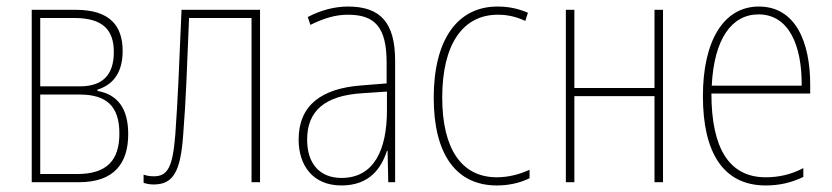

<svg xmlns="http://www.w3.org/2000/svg" viewBox="-20 -557 2544 587"><path d="M77 0H222C329 0 372 -58 372 -147C372 -225 340 -268 278 -279V-283C333 -300 355 -344 355 -401C355 -478 316 -527 212 -527H77ZM103 -293V-502H207C295 -502 328 -465 328 -398C328 -329 295 -293 224 -293ZM103 -25V-268H223C304 -268 345 -234 345 -149C345 -66 306 -25 216 -25Z M450 7C510 7 532 -33 540 -144C549 -259 551 -335 558 -502H749V0H775V-527H535C527 -337 524 -260 516 -146C508 -46 493 -18 450 -18C438 -18 428 -20 419 -23V2C428 5 438 7 450 7Z M1024 10C1110 10 1146 -43 1163 -96H1165L1167 0H1188V-371C1188 -487 1144 -537 1044 -537C1003 -537 961 -526 921 -505L929 -481C974 -503 1008 -512 1044 -512C1126 -512 1162 -474 1162 -366V-302L1087 -296C961 -287 893 -234 893 -130C893 -53 935 10 1024 10ZM1024 -13C959 -13 919 -55 919 -130C919 -218 973 -265 1088 -272L1163 -277V-220C1163 -98 1123 -13 1024 -13Z M1499 10C1534 10 1568 3 1599 -12V-38C1567 -23 1532 -15 1499 -15C1391 -15 1332 -102 1332 -259C1332 -420 1394 -512 1502 -512C1532 -512 1558 -506 1586 -493L1594 -518C1564 -531 1534 -537 1501 -537C1378 -537 1306 -435 1306 -258C1306 -86 1374 10 1499 10Z M1710 0H1736V-263H1981V0H2007V-527H1981V-288H1736V-527H1710Z M2321 10C2361 10 2399 2 2436 -16V-43C2398 -23 2360 -15 2321 -15C2209 -15 2155 -104 2155 -271H2457V-298C2457 -429 2412 -537 2300 -537C2191 -537 2129 -430 2129 -263C2129 -91 2191 10 2321 10ZM2156 -295C2163 -438 2217 -513 2299 -513C2391 -513 2432 -420 2431 -295Z"/></svg>

Font: Noto Sans Condensed Thin
Style: Regular
Weight: 100
Width: 3
Designer: Monotype Design Team
Foundry: Monotype Imaging Inc.
Version: Version 2.013